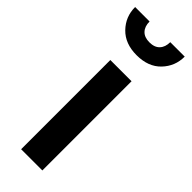

<svg xmlns="http://www.w3.org/2000/svg" viewBox="-276 -739 761 761"><g transform="rotate(45 104.0 -359.0)"><path d="M44 0V-500H163V0ZM104 -587Q39.5 -587 2.2 -625.5Q-35 -664 -35 -718H46Q46 -690.5 60.8 -674.8Q75.5 -659 104 -659Q132.5 -659 147.2 -674.8Q162 -690.5 162 -718H243Q243 -664 206.2 -625.5Q169.5 -587 104 -587Z"/></g></svg>

Font: Cabin Condensed
Style: Bold
Weight: 700
Width: 3
Designer: Pablo Impallari
Foundry: Pablo Impallari. http://www.impallari.com Igino Marini. http://www.ikern.com
Version: Version 3.001; ttfautohint (v1.8.3)